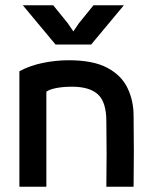

<svg xmlns="http://www.w3.org/2000/svg" viewBox="-20 -713 580 733"><path d="M157 0H54V-441Q95 -463 144.5 -473Q194 -483 242 -483Q335 -483 389 -454.5Q443 -426 466.5 -377.5Q490 -329 490 -271Q491 -200 491 -135.5Q491 -71 490 0H386Q388 -125 386 -250Q386 -323 354 -352.5Q322 -382 255 -382Q222 -382 195.5 -377Q169 -372 157 -363ZM192 -543 67 -693H183L239 -624L260 -593L281 -624L337 -693H453L328 -543Z"/></svg>

Font: Kreadon Light
Style: Bold
Weight: 600
Designer: Reiya WATANABE
Foundry: StudioGnu
Version: Version 1.003; ttfautohint (v1.8.4.7-5d5b);gftools[0.9.32]